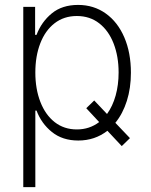

<svg xmlns="http://www.w3.org/2000/svg" viewBox="-20 -558 613 777"><path d="M413.1 -96.7Q436 -128.4 448 -171.4Q460 -214.4 460 -264.6Q460 -329.6 439.9 -381.6Q419.9 -433.6 381.8 -463.4Q343.8 -493.2 291 -493.2Q238.8 -493.2 200.9 -463.9Q163.1 -434.6 143.1 -382.8Q123 -331.1 123 -264.6Q123 -198.2 143.3 -145.8Q163.6 -93.3 201.4 -63.7Q239.3 -34.2 291 -34.2Q342.3 -34.2 381.3 -64L329.1 -120.1L361.3 -151.4ZM74.2 -530.3H122.1V-417H127.9Q147.9 -469.7 189.7 -503.9Q231.4 -538.1 295.9 -538.1Q359.4 -538.1 408 -503.4Q456.5 -468.8 483.2 -406.5Q509.8 -344.2 509.8 -263.7Q509.8 -201.7 493.4 -149.9Q477.1 -98.1 446.8 -61L505.9 1L472.7 33.2L414.6 -28.8Q363.8 10.7 296.9 10.7Q232.9 10.7 190.2 -23.7Q147.5 -58.1 127.9 -110.4H123V199.2H74.2Z"/></svg>

Font: Pretendard Std ExtraLight
Style: Regular
Weight: 200
Designer: Base glyphs from Inter by Rasmus Andersson; Hangeul glyphs from Noto Sans CJK(Source Han Sans) by Jang Soo-young and Kan
Foundry: Kil Hyung-jin
Version: Version 1.309